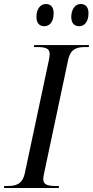

<svg xmlns="http://www.w3.org/2000/svg" viewBox="-42 -939 465 959"><path d="M354 -808C378 -808 400 -828 400 -873C400 -905 384 -919 361 -919C332 -919 314 -890 314 -855C314 -822 330 -808 354 -808ZM180 -808C204 -808 226 -828 226 -873C226 -905 210 -919 187 -919C157 -919 140 -890 140 -855C140 -822 156 -808 180 -808ZM-22 0H251L253 -10H238C200 -10 174 -15 174 -44C174 -51 176 -66 179 -77L298 -638C310 -696 342 -704 385 -704H401L403 -714H129L127 -704H143C181 -704 206 -699 206 -670C206 -664 205 -651 202 -638L82 -74C70 -18 37 -10 -5 -10H-21Z"/></svg>

Font: Noto Serif Display SemiCondensed
Style: Italic
Weight: 400
Width: 4
Italic angle: -12°
Designer: Monotype Design Team
Foundry: Monotype Imaging Inc.
Version: Version 2.009